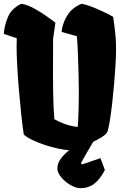

<svg xmlns="http://www.w3.org/2000/svg" viewBox="-22 -776 664 1005"><path d="M341.8 10.3Q314.5 8.8 280 1.2Q245.6 -6.3 211.2 -17.8Q176.8 -29.3 147.7 -43.2Q118.7 -57.1 102.5 -71.8Q95.7 -115.7 89.1 -177.7Q82.5 -239.7 76.9 -306.4Q71.3 -373 68.1 -431.9Q64.9 -490.7 64.9 -527.8Q64.9 -537.6 65.2 -550Q65.4 -562.5 65.9 -575.7L-2.4 -598.6Q1 -642.6 19.3 -686.5Q37.6 -730.5 88.9 -756.3Q123.5 -752 170.4 -724.1Q217.3 -696.3 268.1 -657.2V-656.7L255.9 -573.2L255.4 -383.8Q255.4 -320.3 257.1 -256.8Q258.8 -193.4 262.7 -151.9Q282.7 -140.1 313.5 -128.4Q344.2 -116.7 384.8 -111.3Q386.7 -129.4 387.9 -159.4Q389.2 -189.5 389.9 -223.1Q390.6 -256.8 390.6 -286.1Q390.6 -334 389.2 -391.8Q387.7 -449.7 385.5 -502.4Q383.3 -555.2 380.4 -586.4L300.3 -608.9Q304.2 -652.8 330.1 -694.8Q356 -736.8 405.3 -756.3Q421.9 -753.9 449.5 -743.9Q477.1 -733.9 509 -719.2Q541 -704.6 570.3 -688Q574.2 -657.7 576.2 -644.8Q578.1 -631.8 580.1 -613.8Q582.5 -594.2 584 -572.3Q585.4 -550.3 585.4 -517.6Q585.4 -485.4 582.8 -439.2Q580.1 -393.1 575.7 -341.1Q571.3 -289.1 565.7 -239.7Q560.1 -190.4 554 -151.6Q547.9 -112.8 542.5 -92.8Q538.6 -78.6 523.2 -66.9Q507.8 -55.2 488.8 -45.7Q469.7 -36.1 454.6 -28.3Q420.4 -11.2 394.3 -1.7Q368.2 7.8 341.8 10.3ZM398.9 209Q375.5 209 347.2 192.6Q318.8 176.3 298.6 152.1Q278.3 127.9 278.3 105Q278.3 77.6 297.4 53.2Q316.4 28.8 342.8 8.1Q369.1 -12.7 391.1 -27.3L483.4 -61.5Q472.2 -43.9 456.5 -17.8Q440.9 8.3 426 34.2Q411.1 60.1 401.4 78.1L408.2 84.5L503.9 51.8L526.9 113.8Q502.4 161.6 471.9 185.3Q441.4 209 398.9 209Z"/></svg>

Font: Fruktur
Style: Regular
Weight: 400
Designer: Viktoriya Grabowska, Eben Sorkin
Foundry: Viktoriya Grabowska
Version: Version 1.008; ttfautohint (v1.8.4.7-5d5b)